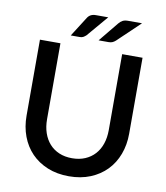

<svg xmlns="http://www.w3.org/2000/svg" viewBox="-97 -990 935 1080"><g transform="rotate(10 370.0 -450.5)"><path d="M369.5 -94.5Q411 -94.5 443.8 -108.5Q476.5 -122.5 499.2 -147.5Q522 -172.5 534 -207.8Q546 -243 546 -286V-720H662.5V-286Q662.5 -222.5 642.2 -168.5Q622 -114.5 584 -75.2Q546 -36 491.8 -13.8Q437.5 8.5 369.5 8.5Q301.5 8.5 247.2 -13.8Q193 -36 155 -75.2Q117 -114.5 96.8 -168.5Q76.5 -222.5 76.5 -286V-720H193.5V-286.5Q193.5 -243.5 205.5 -208.2Q217.5 -173 240 -147.8Q262.5 -122.5 295.2 -108.5Q328 -94.5 369.5 -94.5ZM433 -910.5 330 -789.5Q321.5 -782 314 -777.8Q306.5 -773.5 294 -773.5H243L314.5 -886Q321.5 -897.5 333.2 -904Q345 -910.5 363 -910.5ZM626 -910.5 499 -789.5Q490 -781.5 481 -777.5Q472 -773.5 459.5 -773.5H402L494 -886Q503 -897.5 515 -904Q527 -910.5 545 -910.5Z"/></g></svg>

Font: Lato 2
Style: Regular
Weight: 600
Designer: Lukasz Dziedzic with Adam Twardoch and Botio Nikoltchev
Foundry: tyPoland Lukasz Dziedzic
Version: Version 2.015; 2015-08-06; http://www.latofonts.com/